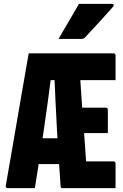

<svg xmlns="http://www.w3.org/2000/svg" viewBox="-20 -977 640 997"><path d="M161 0Q137 0 113.5 0Q90 0 66 0Q42 0 18 0Q15 0 12 -3Q9 -6 10 -13Q25 -99 40 -185Q55 -271 69.5 -356.5Q84 -442 99 -528Q114 -614 129 -700Q138 -700 146.5 -700Q155 -700 164 -700Q173 -700 181 -700H569Q574 -700 577 -697Q580 -694 580 -689Q580 -656 580 -625Q580 -594 580 -561H219L247 -591Q238 -517 227.5 -443Q217 -369 206.5 -295.5Q196 -222 184.5 -148Q173 -74 161 0ZM262 -591 405 -597 396 -578Q397 -563 398 -548Q399 -533 400 -517Q403 -470 406.5 -422.5Q410 -375 413.5 -328Q417 -281 420.5 -233.5Q424 -186 427 -139H569Q574 -139 577 -136Q580 -133 580 -128Q580 -95 580 -64Q580 -33 580 0H306Q303 0 300.5 -0.5Q298 -1 297 -2.5Q296 -4 295 -7Q290 -80 285 -153Q280 -226 276 -299Q272 -372 268.5 -445Q265 -518 262 -591ZM123 -259H253Q265 -259 276.5 -259Q288 -259 300 -259L311 -269V-125H134Q129 -125 126 -128Q123 -131 123 -136ZM335 -418H529Q534 -418 537 -415Q540 -412 540 -407Q540 -376 540 -347Q540 -318 540 -286H335ZM390 -957Q432 -957 456.5 -957Q481 -957 504 -957Q527 -957 562 -957Q568 -957 570 -952.5Q572 -948 568 -943Q549 -922 533.5 -904.5Q518 -887 502 -869.5Q486 -852 466.5 -831Q447 -810 420 -781Q418 -779 414 -777Q410 -775 404 -775Q373 -775 353.5 -775Q334 -775 318.5 -775Q303 -775 284 -775Q302 -806 319.5 -836Q337 -866 355 -896.5Q373 -927 390 -957Z"/></svg>

Font: Recursive Monospace ExtraBold
Style: Regular
Weight: 800
Version: Version 1.047